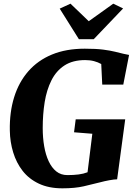

<svg xmlns="http://www.w3.org/2000/svg" viewBox="-20 -1017 740 1045"><path d="M319.5 8Q245.5 8 191.5 -17.5Q137.5 -43 103.2 -87Q69 -131 51.8 -187.5Q34.5 -244 33.5 -306Q31.5 -406 57 -488Q82.5 -570 134.2 -629.2Q186 -688.5 262.8 -720.2Q339.5 -752 441.5 -752Q502.5 -752 541.2 -747Q580 -742 606 -735.5Q632 -729 653 -724Q660.5 -722.5 667.8 -721Q675 -719.5 682.5 -718L651 -556.5H536.5L531 -668.5Q513.5 -678.5 491.8 -684.2Q470 -690 443.5 -690Q376 -690 331 -660.8Q286 -631.5 260 -579.8Q234 -528 223.2 -461.5Q212.5 -395 212.5 -320Q212.5 -267.5 220.5 -221Q228.5 -174.5 245 -139.2Q261.5 -104 286.5 -84Q311.5 -64 347 -64Q380.5 -64 407.8 -67.5Q435 -71 456.5 -79.5L482.5 -289L383 -297L392 -367.5H661.5L617.5 -41Q602 -41 575 -36Q548 -31 526 -25Q483.5 -14 435.5 -3Q387.5 8 319.5 8ZM409.5 -803.5 305 -970 363.5 -997Q388.5 -973 413.5 -949.2Q438.5 -925.5 463 -901.5Q496.5 -925.5 529.8 -949.2Q563 -973 596.5 -997L650 -971L490 -803.5Z"/></svg>

Font: Merriweather 20pt Black
Style: Italic
Weight: 900
Italic angle: -7.8°
Version: Version 2.101